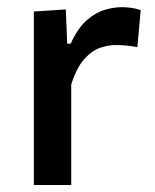

<svg xmlns="http://www.w3.org/2000/svg" viewBox="-20 -530 444 550"><path d="M77 0V-497L168.5 -503L172.5 -405H182.5Q202.5 -449 228 -471.5Q253.5 -494 280 -501.8Q306.5 -509.5 329.5 -509.5Q342 -509.5 356.2 -507.5Q370.5 -505.5 383 -501L373.5 -395Q356 -398 342 -399.5Q328 -401 310 -401Q291.5 -401 268 -393.5Q244.5 -386 222.2 -361.8Q200 -337.5 184 -288V0Z"/></svg>

Font: Heraclito Medium
Style: Regular
Weight: 500
Designer: Kostas Bartsokas (font) & Cristiano Sobral (main changes)
Foundry: Kostas Bartsokas (font) & Cristiano Sobral (main changes)
Version: Version 1.00;July 8, 2020;FontCreator 13.0.0.2655 64-bit